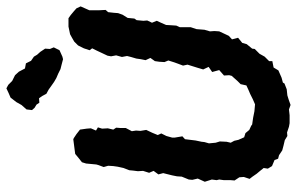

<svg xmlns="http://www.w3.org/2000/svg" viewBox="-184 -728 928 600"><g transform="rotate(-90 280.0 -428.0)"><path d="M252 16 238 11 220 13H195L184 11L166 5L155 6L142 -2L125 -6L110 -10L95 -20L84 -23L80 -34L61 -42L53 -55L55 -68L47 -78L37 -90L28 -103L21 -112L27 -130L26 -144L16 -159L17 -171V-192L19 -207L17 -215L19 -230L12 -252L22 -274L18 -291L19 -302L28 -324L29 -339L32 -354L37 -374L39 -382L35 -397L46 -412L40 -426L46 -445L45 -461L47 -477L48 -488L55 -506L59 -524L61 -538L62 -554L58 -568L64 -584L66 -591L69 -623L73 -636L87 -647L99 -657L114 -659L145 -663L149 -661L161 -653L175 -642L178 -621L179 -608L172 -592L182 -586L178 -573L179 -555L175 -538L181 -529L180 -516V-499L170 -480L172 -467L171 -453L174 -435L165 -416L158 -399L163 -388L155 -372L150 -354V-346L154 -322L145 -314L141 -281L137 -262L136 -253L132 -239L134 -218L138 -205L137 -184L134 -171L140 -160L143 -147L151 -129L164 -125L174 -113L187 -107L191 -104L212 -101L232 -97L254 -95L270 -102L286 -110L300 -116L313 -122L317 -140L327 -150L343 -168L345 -176L344 -192L361 -207L355 -229L371 -240L363 -257L368 -274L378 -306L375 -320L381 -336L385 -347L391 -366L386 -378L387 -394L389 -408L399 -422L392 -437L395 -452L397 -466L402 -483L405 -495L402 -511L407 -529L404 -545L406 -556L415 -575L422 -590L429 -604L423 -612L429 -630L438 -648L450 -660L462 -667L473 -673L497 -678H523L533 -671L545 -661L554 -653L560 -640L548 -613V-592V-581L549 -562L542 -554L540 -536L539 -523L534 -509L524 -493L522 -472L517 -465L515 -444L516 -432L509 -417L515 -402L509 -389L502 -373L501 -356L500 -341L495 -330V-311V-296L489 -278L487 -253L482 -236L483 -222L482 -207L476 -194L468 -177L457 -167L462 -148L446 -135L442 -121L428 -104L427 -96L412 -81L403 -65L389 -51V-41L369 -37L360 -22L337 -12L322 -8L319 -3L301 4L282 6L269 10ZM395 -695 376 -700 364 -703 350 -710 336 -716 324 -723 314 -730 300 -740 287 -747 280 -760 273 -770 259 -769 253 -778 243 -784 236 -792 238 -809 252 -825 261 -841 275 -859 289 -865 304 -872 315 -866 327 -854 345 -845 356 -833 366 -814 382 -811 390 -795 403 -786 409 -776 418 -766 428 -751 427 -736 432 -724 423 -706 403 -697Z"/></g></svg>

Font: Winky Rough Medium
Style: Italic
Weight: 500
Italic angle: -8.97852°
Designer: Simon Atzbach
Foundry: typofactur
Version: Version 1.206; ttfautohint (v1.8.4.7-5d5b)